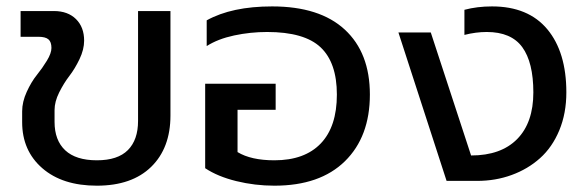

<svg xmlns="http://www.w3.org/2000/svg" viewBox="-20 -570 1849 605"><path d="M285.2 15.1Q176.8 15.1 113.3 -40Q49.8 -95.2 49.8 -185.1V-219.2Q49.8 -249 64.2 -280.5Q78.6 -312 95.9 -333.5Q113.3 -355 127.7 -378.7Q142.1 -402.3 142.1 -418.9Q142.1 -438 132.6 -446Q123 -454.1 101.1 -454.1H44.9V-535.2H149.9Q193.8 -535.2 219.5 -509.8Q245.1 -484.4 245.1 -441.9Q245.1 -414.1 230.5 -383.5Q215.8 -353 198.5 -330.6Q181.2 -308.1 166.5 -278.8Q151.9 -249.5 151.9 -223.1V-186Q151.9 -127.9 185.5 -96.4Q219.2 -64.9 285.2 -64.9Q351.1 -64.9 383.1 -97.2Q415 -129.4 415 -189V-535.2H517.1V-206.1Q517.1 -103.5 456.3 -44.2Q395.5 15.1 285.2 15.1Z M844.7 15.1Q783.2 15.1 724.6 0.7Q666 -13.7 626.5 -40V-306.2H848.6V-224.1H728.5V-90.8Q771 -64.9 844.7 -64.9Q939.9 -64.9 990.7 -117.9Q1041.5 -170.9 1041.5 -272Q1041.5 -372.6 990.2 -420.9Q939 -469.2 821.8 -469.2Q769 -469.2 717.8 -458.3Q666.5 -447.3 631.3 -424.8V-505.9Q710.4 -549.8 837.4 -549.8Q987.3 -549.8 1066.4 -476.8Q1145.5 -403.8 1145.5 -272Q1145.5 -139.2 1066.9 -62Q988.3 15.1 844.7 15.1Z M1387.2 0 1235.4 -467.8H1337.4L1464.4 -80.1Q1558.6 -80.1 1609.6 -131.8Q1660.6 -183.6 1660.6 -278.8Q1660.6 -373.5 1625.7 -421.4Q1590.8 -469.2 1513.7 -469.2Q1479.5 -469.2 1443.4 -460V-539.1Q1483.4 -549.8 1530.3 -549.8Q1644.5 -549.8 1704.6 -477.8Q1764.6 -405.8 1764.6 -278.8Q1764.6 -212.9 1742.4 -159.4Q1720.2 -106 1681.6 -71.5Q1643.1 -37.1 1592.3 -18.6Q1541.5 0 1483.4 0Z"/></svg>

Font: Prompt
Style: Regular
Weight: 400
Designer: Katatrad Team
Foundry: CadsonDemak
Version: Version 1.000;PS 001.000;hotconv 1.0.88;makeotf.lib2.5.64775